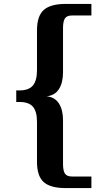

<svg xmlns="http://www.w3.org/2000/svg" viewBox="-20 -740 487 981"><path d="M302 -597V-371Q302 -317 281 -284.5Q260 -252 218 -248Q260 -244 281 -211.5Q302 -179 302 -125V98Q302 131 311.5 146.5Q321 162 349 162H447V221H316Q238 221 203.5 190.5Q169 160 169 87V-117Q169 -171 148 -195Q127 -219 79 -219H63V-278H79Q127 -278 148 -303Q169 -328 169 -382V-585Q169 -658 203.5 -689Q238 -720 316 -720H447V-661H349Q321 -661 311.5 -645.5Q302 -630 302 -597Z"/></svg>

Font: Sarpanch SemiBold
Style: Regular
Weight: 600
Designer: Manushi Parikh (Devanagari and Latin), Jyotish Sonowal (Devanagari)
Foundry: Indian Type Foundry
Version: Version 2.004;PS 1.0;hotconv 1.0.78;makeotf.lib2.5.61930; tt